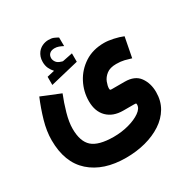

<svg xmlns="http://www.w3.org/2000/svg" viewBox="-189 -745 1098 1141"><g transform="rotate(-30 360.5 -175.0)"><path d="M237.3 -418.5Q223.1 -433.6 214.1 -452.9Q205.1 -472.2 205.1 -497.6Q205.1 -516.6 210.4 -531.7Q215.8 -546.9 224.6 -558.6Q238.3 -576.2 258.3 -585.2Q278.3 -594.2 299.3 -594.2Q320.8 -594.2 334.5 -588.6Q348.1 -583 362.3 -574.7L362.8 -515.6Q348.1 -523.4 334.7 -528.3Q321.3 -533.2 306.2 -533.2Q297.4 -533.2 288.1 -530.8Q278.8 -528.3 271.5 -521.5Q259.8 -510.7 259.8 -491.2Q260.3 -477.1 270 -463.6Q279.8 -450.2 302.7 -443.8Q305.2 -442.9 307.4 -442.1Q309.6 -441.4 312 -441.4Q314 -441.4 315.9 -441.9L381.3 -455.1V-397.5L186.5 -350.6V-406.7ZM214.4 -277.3Q193.4 -225.6 177 -167.5Q160.6 -109.4 160.6 -64.5Q160.6 22.9 203.4 60.8Q246.1 98.6 348.6 99.1Q403.8 99.1 452.9 85.7Q502 72.3 533.2 50.3Q564.5 28.3 564.5 2Q564.5 -4.9 562.3 -6.3Q560.1 -7.8 545.9 -7.8H475.6Q406.2 -7.8 366.2 -47.6Q326.2 -87.4 326.2 -157.7Q326.2 -223.6 356.7 -282Q387.2 -340.3 443.4 -377Q499.5 -413.6 577.1 -413.6Q604 -413.6 639.4 -406Q674.8 -398.4 703.1 -386.7L676.8 -250.5Q655.8 -257.3 631.8 -263.2Q607.9 -269 577.1 -269Q534.2 -269 510.3 -250.2Q486.3 -231.4 476.8 -206.5Q467.3 -181.6 467.3 -164.1Q467.3 -156.2 469.7 -154.3Q472.2 -152.3 480.5 -152.3H568.4Q637.7 -152.3 668.7 -109.4Q699.7 -66.4 699.7 -5.9Q699.7 54.2 672.4 100.6Q645 147 596.7 178.7Q548.3 210.4 485.4 227.1Q422.4 243.7 351.1 243.7Q197.3 243.7 107.9 164.3Q18.6 85 18.6 -67.9Q18.6 -129.4 38.1 -197.3Q57.6 -265.1 85 -330.1Z"/></g></svg>

Font: Vazir Black
Style: Black
Weight: 900
Designer: Saber Rastikerdar
Foundry: Saber Rastikerdar
Version: Version 30.0.0